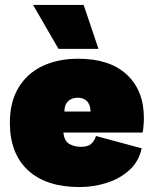

<svg xmlns="http://www.w3.org/2000/svg" viewBox="-20 -748 620 778"><path d="M303 10Q167 10 93.5 -58Q20 -126 20 -251Q20 -334 54.5 -392Q89 -450 151.5 -480Q214 -510 297 -510Q425 -510 494 -445.5Q563 -381 563 -271Q563 -255 561.5 -237.5Q560 -220 558 -211H237Q240 -177 260.5 -165Q281 -153 308 -153Q337 -153 350.5 -166Q364 -179 369 -197L554 -147Q543 -94 504.5 -59Q466 -24 412.5 -7Q359 10 303 10ZM241 -296H347Q346 -325 332 -338.5Q318 -352 295 -352Q270 -352 255.5 -337.5Q241 -323 241 -296ZM319 -728 379 -550H217L114 -728Z"/></svg>

Font: Prodigy Sans Black
Style: Regular
Weight: 900
Designer: Wei Huang
Foundry: Wei Huang
Version: Version 1.003; ttfautohint (v1.8.3)